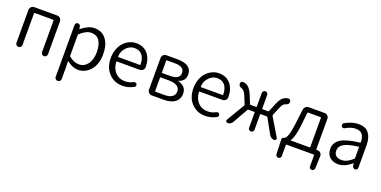

<svg xmlns="http://www.w3.org/2000/svg" viewBox="-16 -1372 4808 2425"><g transform="rotate(20 2387.5 -160.0)"><path d="M94.7 -40V-482.4Q94.7 -505.9 111.8 -522.9Q128.9 -540 152.3 -540H460.9Q485.4 -540 502 -522.9Q518.6 -505.9 518.6 -482.4V-40Q518.6 -23.4 506.8 -11.7Q495.1 0 478.5 0Q461.9 0 450.2 -11.7Q438.5 -23.4 438.5 -40V-465.8Q438.5 -472.7 430.7 -472.7H183.6Q175.8 -472.7 175.8 -465.8V-40Q175.8 -23.4 164.1 -11.7Q152.3 0 135.7 0Q119.1 0 106.9 -11.7Q94.7 -23.4 94.7 -40Z M707 194.3V-503.9Q707 -517.6 716.8 -527.3Q726.6 -537.1 740.2 -537.1Q754.9 -537.1 765.1 -527.8Q775.4 -518.6 777.3 -504.9L781.2 -475.6Q781.2 -474.6 782.7 -474.6Q784.2 -474.6 785.2 -475.6Q880.9 -551.8 958 -551.8Q1062.5 -551.8 1118.2 -477.5Q1173.8 -403.3 1173.8 -276.4Q1173.8 -142.6 1105 -63.5Q1036.1 15.6 938.5 15.6Q869.1 15.6 792 -43Q790 -43.9 788.1 -43Q786.1 -42 786.1 -40L788.1 47.9V194.3Q788.1 210.9 776.4 222.7Q764.6 234.4 748 234.4Q731.4 234.4 719.2 222.7Q707 210.9 707 194.3ZM926.8 -53.7Q998 -53.7 1043.5 -113.8Q1088.9 -173.8 1088.9 -275.4Q1088.9 -372.1 1052.7 -427.2Q1016.6 -482.4 939.5 -482.4Q874 -482.4 793.9 -409.2Q788.1 -404.3 788.1 -397.5V-120.1Q788.1 -112.3 793.9 -107.4Q860.4 -53.7 926.8 -53.7Z M1535.2 12.7Q1425.8 12.7 1352.5 -63.5Q1279.3 -139.6 1279.3 -268.6Q1279.3 -333 1299.8 -387.7Q1320.3 -442.4 1354 -478Q1387.7 -513.7 1430.7 -533.7Q1473.6 -553.7 1520.5 -553.7Q1619.1 -553.7 1675.8 -488.3Q1733.4 -420.9 1733.4 -308.6Q1733.4 -285.2 1715.8 -268.6Q1697.3 -252 1671.9 -252H1368.2Q1360.4 -252 1361.3 -245.1Q1366.2 -157.2 1416.5 -104.5Q1466.8 -51.8 1545.9 -51.8Q1603.5 -51.8 1656.2 -80.1Q1667 -85.9 1679.2 -83Q1691.4 -80.1 1697.3 -69.3Q1704.1 -57.6 1700.7 -44.9Q1697.3 -32.2 1686.5 -26.4Q1614.3 12.7 1535.2 12.7ZM1360.4 -316.4Q1360.4 -310.5 1367.2 -310.5H1654.3Q1661.1 -310.5 1661.1 -318.4Q1661.1 -318.4 1661.1 -318.4Q1660.2 -401.4 1623.5 -444.8Q1586.9 -488.3 1521.5 -488.3Q1460.9 -488.3 1415 -442.4Q1360.4 -386.7 1360.4 -316.4Z M1927.7 0Q1904.3 0 1887.2 -17.1Q1870.1 -34.2 1870.1 -57.6V-482.4Q1870.1 -505.9 1887.2 -522.9Q1904.3 -540 1927.7 -540H2074.2Q2270.5 -540 2270.5 -404.3Q2270.5 -316.4 2182.6 -289.1Q2180.7 -288.1 2180.7 -286.1Q2180.7 -284.2 2182.6 -283.2Q2231.4 -271.5 2262.2 -240.2Q2293 -209 2293 -155.3Q2293 -102.5 2266.1 -67.4Q2239.3 -32.2 2192.9 -16.1Q2146.5 0 2082 0ZM1949.2 -318.4Q1949.2 -310.5 1957 -310.5H2057.6Q2190.4 -310.5 2190.4 -396Q2190.4 -481.4 2064.5 -481.4H1957Q1949.2 -481.4 1949.2 -473.6ZM1949.2 -67.4Q1949.2 -59.6 1957 -59.6H2072.3Q2213.9 -59.6 2213.9 -159.2Q2213.9 -203.1 2175.8 -227.5Q2137.7 -252 2065.4 -252H1957Q1949.2 -252 1949.2 -245.1Z M2646.5 12.7Q2537.1 12.7 2463.9 -63.5Q2390.6 -139.6 2390.6 -268.6Q2390.6 -333 2411.1 -387.7Q2431.6 -442.4 2465.3 -478Q2499 -513.7 2542 -533.7Q2585 -553.7 2631.8 -553.7Q2730.5 -553.7 2787.1 -488.3Q2844.7 -420.9 2844.7 -308.6Q2844.7 -285.2 2827.1 -268.6Q2808.6 -252 2783.2 -252H2479.5Q2471.7 -252 2472.7 -245.1Q2477.5 -157.2 2527.8 -104.5Q2578.1 -51.8 2657.2 -51.8Q2714.8 -51.8 2767.6 -80.1Q2778.3 -85.9 2790.5 -83Q2802.7 -80.1 2808.6 -69.3Q2815.4 -57.6 2812 -44.9Q2808.6 -32.2 2797.9 -26.4Q2725.6 12.7 2646.5 12.7ZM2471.7 -316.4Q2471.7 -310.5 2478.5 -310.5H2765.6Q2772.5 -310.5 2772.5 -318.4Q2772.5 -318.4 2772.5 -318.4Q2771.5 -401.4 2734.9 -444.8Q2698.2 -488.3 2632.8 -488.3Q2572.3 -488.3 2526.4 -442.4Q2471.7 -386.7 2471.7 -316.4Z M3449.2 -292Q3446.3 -285.2 3450.2 -278.3L3593.8 -38.1Q3597.7 -31.2 3597.7 -25.4Q3597.7 -18.6 3594.7 -12.7Q3586.9 0 3572.3 0Q3552.7 0 3535.2 -10.3Q3517.6 -20.5 3506.8 -38.1L3393.6 -241.2Q3389.6 -248 3382.8 -248H3302.7Q3295.9 -248 3295.9 -240.2V-36.1Q3295.9 -21.5 3285.2 -10.7Q3274.4 0 3259.3 0Q3244.1 0 3233.4 -10.7Q3222.7 -21.5 3222.7 -36.1V-240.2Q3222.7 -248 3215.8 -248H3136.7Q3129.9 -248 3126 -241.2L3010.7 -38.1Q2989.3 0 2946.3 0Q2931.6 0 2924.8 -12.7Q2920.9 -18.6 2920.9 -24.9Q2920.9 -31.2 2924.8 -37.1L3068.4 -279.3Q3071.3 -286.1 3069.3 -293L3026.4 -397.5Q3001 -460.9 2968.8 -470.7Q2927.7 -484.4 2922.9 -509.8Q2921.9 -514.6 2921.9 -519.5Q2921.9 -530.3 2927.7 -541Q2936.5 -553.7 2951.2 -553.7Q2952.1 -553.7 2953.1 -553.7Q2994.1 -551.8 3025.4 -525.9Q3056.6 -500 3084 -438.5L3131.8 -320.3Q3134.8 -314.5 3141.6 -314.5H3215.8Q3222.7 -314.5 3222.7 -321.3V-503.9Q3222.7 -518.6 3233.4 -529.3Q3244.1 -540 3259.3 -540Q3274.4 -540 3285.2 -529.3Q3295.9 -518.6 3295.9 -503.9V-321.3Q3295.9 -314.5 3302.7 -314.5H3376Q3383.8 -314.5 3386.7 -320.3L3435.5 -438.5Q3461.9 -500 3493.2 -525.9Q3524.4 -551.8 3565.4 -553.7Q3566.4 -553.7 3567.4 -553.7Q3582 -553.7 3590.8 -541Q3597.7 -530.3 3597.7 -518.6Q3597.7 -514.6 3596.7 -509.8Q3591.8 -483.4 3551.8 -471.7Q3517.6 -461.9 3493.2 -397.5Z M3858.4 -471.7Q3850.6 -471.7 3849.6 -463.9L3829.1 -280.3Q3812.5 -133.8 3771.5 -71.3Q3770.5 -69.3 3771.5 -67.4Q3772.5 -65.4 3775.4 -65.4H4024.4Q4032.2 -65.4 4032.2 -72.3V-463.9Q4032.2 -471.7 4024.4 -471.7ZM4113.3 -72.3Q4113.3 -65.4 4120.1 -65.4H4131.8Q4156.2 -65.4 4173.3 -48.3Q4190.4 -31.2 4189.5 -7.8L4183.6 159.2Q4182.6 173.8 4171.9 183.6Q4161.1 193.4 4147 193.4Q4132.8 193.4 4122.6 183.1Q4112.3 172.9 4112.3 158.2V8.8Q4112.3 2 4104.5 2H3741.2Q3733.4 2 3733.4 8.8V158.2Q3733.4 172.9 3723.1 183.1Q3712.9 193.4 3698.7 193.4Q3684.6 193.4 3673.8 183.6Q3663.1 173.8 3662.1 159.2L3655.3 -14.6V-43Q3655.3 -52.7 3661.6 -59.1Q3668 -65.4 3676.8 -65.4Q3679.7 -65.4 3682.6 -66.4Q3708 -81.1 3725.6 -128.4Q3743.2 -175.8 3757.8 -294.9L3780.3 -481.4Q3783.2 -505.9 3801.8 -522Q3820.3 -538.1 3844.7 -538.1H4055.7Q4079.1 -538.1 4096.2 -521.5Q4113.3 -504.9 4113.3 -480.5Z M4433.6 12.7Q4365.2 12.7 4320.8 -27.3Q4276.4 -67.4 4276.4 -138.7Q4276.4 -225.6 4354.5 -272.9Q4432.6 -320.3 4604.5 -339.8Q4612.3 -340.8 4611.3 -348.6Q4610.4 -486.3 4497.1 -486.3Q4430.7 -486.3 4360.4 -444.3Q4348.6 -437.5 4335.9 -440.4Q4323.2 -443.4 4316.4 -454.1Q4309.6 -466.8 4313 -480Q4316.4 -493.2 4328.1 -500Q4420.9 -553.7 4509.8 -553.7Q4604.5 -553.7 4648.4 -495.6Q4692.4 -437.5 4692.4 -335V-33.2Q4692.4 -19.5 4682.6 -9.8Q4672.9 0 4659.2 0Q4645.5 0 4634.8 -9.8Q4624 -19.5 4622.1 -33.2L4619.1 -64.5Q4619.1 -66.4 4617.7 -66.4Q4616.2 -66.4 4614.3 -65.4Q4521.5 12.7 4433.6 12.7ZM4456.1 -52.7Q4494.1 -52.7 4529.8 -69.8Q4565.4 -86.9 4606.4 -123Q4611.3 -127.9 4611.3 -135.7V-278.3Q4611.3 -285.2 4606.4 -285.2Q4605.5 -285.2 4604.5 -285.2Q4469.7 -268.6 4412.6 -234.9Q4355.5 -201.2 4355.5 -143.6Q4355.5 -97.7 4383.3 -75.2Q4411.1 -52.7 4456.1 -52.7Z"/></g></svg>

Font: Gen Jyuu Gothic Normal
Style: Regular
Weight: 300
Designer: [Source Han Sans]
Ryoko NISHIZUKA  (kana & ideographs); Paul D. Hunt (Latin, Greek & Cyrillic); Wenlong ZHANG  (bopomofo
Version: Version 1.002.20150607